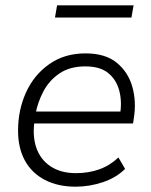

<svg xmlns="http://www.w3.org/2000/svg" viewBox="-20 -695 568 723"><path d="M265 8Q198 8 149 -17.5Q100 -43 74 -90Q48 -137 48 -203Q48 -281 78 -347Q108 -413 165.5 -453.5Q223 -494 302 -494Q377 -494 420 -458.5Q463 -423 478.5 -367.5Q494 -312 484 -250L481 -230H93L100 -275H451L432 -262Q440 -313 429 -354Q418 -395 387.5 -420Q357 -445 301 -445Q243 -445 204 -418.5Q165 -392 143.5 -351Q122 -310 114 -267L111 -246Q101 -185 116.5 -139.5Q132 -94 170.5 -68.5Q209 -43 266 -43Q313 -43 353 -57Q393 -71 426 -102L451 -59Q418 -26 367.5 -9Q317 8 265 8ZM187 -629 195 -675H483L475 -629Z"/></svg>

Font: Nunito Sans 12pt Light
Style: Italic
Weight: 300
Italic angle: -9°
Designer: Vernon Adams
Foundry: Vernon Adams
Version: Version 3.101;gftools[0.9.27]